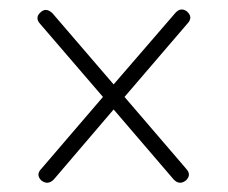

<svg xmlns="http://www.w3.org/2000/svg" viewBox="-20 -548 491 414"><path d="M69 -159Q56.5 -171.5 69.5 -184.5L202 -339L67 -496Q54 -510 68 -522Q80 -532.5 93.5 -519L225 -366L358 -520Q370 -533.5 383.5 -523Q397 -510.5 384 -497L248.5 -339L381.5 -184Q393.5 -171 381 -159Q367 -148 354.5 -161L225 -312L96 -161Q83 -148 69 -159Z"/></svg>

Font: Fraunces 72pt S050 Light
Style: Regular
Weight: 300
Version: Version 1.000; ttfautohint (v1.8.3)